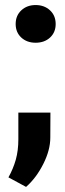

<svg xmlns="http://www.w3.org/2000/svg" viewBox="-20 -568 261 766"><path d="M13.7 0ZM42.5 -472.2Q42.5 -505.9 65.2 -526.9Q87.9 -547.9 122.1 -547.9Q156.7 -547.9 179.4 -526.9Q202.1 -505.9 202.1 -472.2Q202.1 -439 179.7 -418.2Q157.2 -397.5 122.1 -397.5Q87.4 -397.5 64.9 -418.2Q42.5 -439 42.5 -472.2ZM180.7 -19Q180.7 30.8 152.6 86.4Q124.5 142.1 84 177.7L13.7 139.6Q32.7 105.5 43 69.1Q53.2 32.7 53.2 -12.2V-118.7H181.2Z"/></svg>

Font: Roboto Avanza Slab
Style: Bold
Weight: 700
Designer: Google
Version: Version 1.100263; 2013; ttfautohint (v0.94.20-1c74) -l 8 -r 